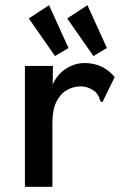

<svg xmlns="http://www.w3.org/2000/svg" viewBox="-20 -719 490 740"><path d="M76 -465H184L183 -393Q200 -432 234 -454Q268 -476 306 -476Q377 -476 422 -422L379 -334L375 -325L367 -329Q364 -337 361 -345.5Q358 -354 347 -366Q320 -386 291 -386Q263 -386 238 -372Q213 -358 197.5 -327Q182 -296 182 -245V1H76ZM192 -503 91 -648 169 -699 244 -534ZM340 -503 239 -648 317 -699 392 -534Z"/></svg>

Font: Inconsolata SemiCondensed Bold
Style: Regular
Weight: 700
Width: 4
Monospace: yes
Designer: Raph Levien, Cyreal, Brenton Simpson
Foundry: Raph Levien, Cyreal, Google
Version: Version 3.001; ttfautohint (v1.8.2.53-6de2)